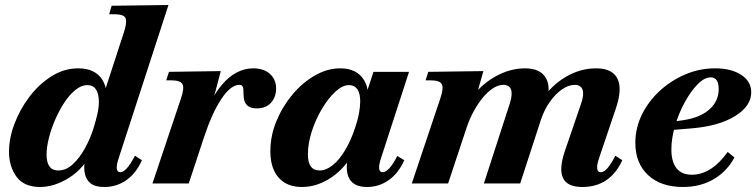

<svg xmlns="http://www.w3.org/2000/svg" viewBox="-20 -733 3021 767"><path d="M140 14Q76 14 46 -27Q16 -68 16 -127Q16 -181 38 -239Q60 -297 98 -347Q136 -397 186 -428.5Q236 -460 293 -460Q360 -460 389 -414Q418 -368 395 -294H374L475 -604Q487 -640 482.5 -658Q478 -676 437 -676H416L426 -710L653 -713L455 -104Q435 -45 461 -45Q472 -45 486.5 -60.5Q501 -76 519 -111L547 -93Q524 -41 485 -13.5Q446 14 397 14Q360 14 342 -0.5Q324 -15 319 -39Q314 -63 319 -92Q324 -121 334 -150L351 -131Q314 -59 255.5 -22.5Q197 14 140 14ZM213 -52Q244 -52 271 -77Q298 -102 319.5 -141Q341 -180 354 -222Q363 -251 369 -277.5Q375 -304 375 -326Q375 -358 363.5 -375.5Q352 -393 329 -393Q305 -393 281 -373.5Q257 -354 236.5 -322.5Q216 -291 200 -254Q184 -217 175 -180.5Q166 -144 166 -116Q166 -52 213 -52Z M589 0 703 -340Q717 -381 709 -396.5Q701 -412 665 -412H644L655 -446L862 -449L812 -260L786 -221Q812 -331 867.5 -395.5Q923 -460 992 -460Q1033 -460 1058 -438Q1083 -416 1083 -379Q1083 -346 1063 -323Q1043 -300 1005 -300Q979 -300 966 -313.5Q953 -327 953 -355Q953 -378 950 -386Q947 -394 936 -394Q902 -394 864.5 -338Q827 -282 794 -182L734 0Z M1186 14Q1126 14 1093 -23.5Q1060 -61 1060 -129Q1060 -190 1084 -248.5Q1108 -307 1148 -355Q1188 -403 1238 -431.5Q1288 -460 1339 -460Q1406 -460 1434.5 -412.5Q1463 -365 1440 -293L1422 -294L1472 -446H1614L1503 -104Q1483 -45 1509 -45Q1521 -45 1536 -61.5Q1551 -78 1567 -110L1595 -93Q1572 -41 1533 -13.5Q1494 14 1446 14Q1388 14 1371.5 -27.5Q1355 -69 1382 -150L1396 -131Q1362 -64 1305 -25Q1248 14 1186 14ZM1257 -52Q1283 -52 1309.5 -73.5Q1336 -95 1359 -133.5Q1382 -172 1399 -224Q1409 -253 1414 -280Q1419 -307 1419 -328Q1419 -360 1407.5 -376.5Q1396 -393 1374 -393Q1348 -393 1319.5 -366.5Q1291 -340 1266 -298Q1241 -256 1225.5 -208Q1210 -160 1210 -116Q1210 -52 1257 -52Z M2306 14Q2246 14 2229 -22Q2212 -58 2237 -131L2302 -321Q2314 -356 2307 -375Q2300 -394 2276 -394Q2251 -394 2224.5 -375.5Q2198 -357 2176 -325.5Q2154 -294 2141 -255L2058 0H1913L2017 -321Q2028 -356 2021.5 -375Q2015 -394 1990 -394Q1971 -394 1950.5 -381Q1930 -368 1910.5 -345Q1891 -322 1874 -291.5Q1857 -261 1845 -226L1770 0H1625L1739 -340Q1753 -381 1745 -396.5Q1737 -412 1701 -412H1680L1691 -446L1911 -449L1872 -311L1859 -335Q1897 -392 1956.5 -426Q2016 -460 2077 -460Q2139 -460 2161 -421Q2183 -382 2160 -313L2142 -330Q2181 -391 2239.5 -425.5Q2298 -460 2361 -460Q2426 -460 2446.5 -419Q2467 -378 2440 -299L2374 -104Q2364 -75 2365.5 -60Q2367 -45 2380 -45Q2393 -45 2407.5 -62Q2422 -79 2438 -111L2466 -93Q2417 14 2306 14Z M2708 14Q2620 14 2569 -33.5Q2518 -81 2518 -162Q2518 -221 2544 -274.5Q2570 -328 2615 -369.5Q2660 -411 2717 -435.5Q2774 -460 2837 -460Q2901 -460 2941 -434Q2981 -408 2981 -364Q2981 -309 2916 -269Q2851 -229 2741 -220L2631 -211L2634 -242L2710 -253Q2777 -263 2814 -296Q2851 -329 2851 -377Q2851 -424 2819 -424Q2794 -424 2767 -396.5Q2740 -369 2716 -325.5Q2692 -282 2677 -231.5Q2662 -181 2662 -136Q2662 -87 2682.5 -61Q2703 -35 2744 -35Q2782 -35 2818 -57.5Q2854 -80 2887 -126L2914 -104Q2883 -47 2830 -16.5Q2777 14 2708 14Z"/></svg>

Font: Baskervville
Style: Bold Italic
Weight: 700
Italic angle: -18°
Version: Version 1.100